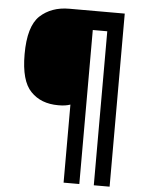

<svg xmlns="http://www.w3.org/2000/svg" viewBox="-59 -807 728 980"><g transform="rotate(5 305.0 -316.5)"><path d="M540 -759.8H255.9C194.8 -759.8 145 -741.7 106.4 -706.1C67.9 -669.9 48.8 -604 48.8 -508.8C48.8 -417.5 66.4 -354 101.6 -318.4C136.2 -282.2 183.1 -264.2 242.2 -264.2C269 -264.2 285.2 -266.6 304.2 -272.9V127H384.8V-662.1H459V127H540Z"/></g></svg>

Font: Avrile Sans
Style: Bold
Weight: 700
Designer: Monotype Design Team, Google (font), Stefan Peev (BGR Cyrillic), Cristiano Sobral (main changes)
Foundry: The Avrile Sans Project Authors
Version: Version 3.110